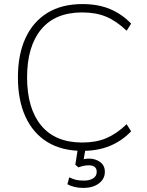

<svg xmlns="http://www.w3.org/2000/svg" viewBox="-20 -733 724 943"><path d="M385 8Q283 8 212.5 -35.5Q142 -79 105 -160Q68 -241 68 -353Q68 -465 105 -545.5Q142 -626 212.5 -669.5Q283 -713 385 -713Q462 -713 520.5 -688.5Q579 -664 624 -617L602 -582Q553 -629 502.5 -650.5Q452 -672 384 -672Q251 -672 182 -588.5Q113 -505 113 -353Q113 -201 182 -117Q251 -33 384 -33Q452 -33 502.5 -54.5Q553 -76 602 -123L624 -88Q579 -41 520 -16.5Q461 8 385 8ZM389 190Q366 190 345.5 185Q325 180 311 172L320 138Q339 147 354 150.5Q369 154 393 154Q420 154 437.5 143Q455 132 455 111Q455 79 416 79Q405 79 393.5 81Q382 83 365 89L350 76L365 -20H403L390 55L372 53Q384 50 395.5 48Q407 46 417 46Q449 46 472 63Q495 80 495 111Q495 146 465.5 168Q436 190 389 190Z"/></svg>

Font: Mulish ExtraLight
Style: Regular
Weight: 200
Designer: Vernon Adams
Foundry: Vernon Adams
Version: Version 3.603